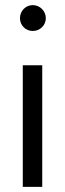

<svg xmlns="http://www.w3.org/2000/svg" viewBox="-20 -730 254 750"><path d="M108 -710C80 -710 58 -687 58 -659C58 -631 80 -609 108 -609C136 -609 159 -631 159 -659C159 -687 136 -710 108 -710ZM69 -475V0H145V-475Z"/></svg>

Font: Mint Spirit
Style: Regular
Weight: 400
Designer: HARENDAL Hirwen
Foundry: Arkandis Digital Foundry.
Version: Version 1.004;FFEdit